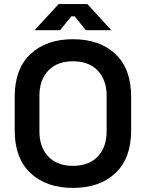

<svg xmlns="http://www.w3.org/2000/svg" viewBox="-20 -906 714 940"><path d="M337 14Q207 14 129.5 -58.5Q52 -131 52 -267V-433Q52 -569 129.5 -641.5Q207 -714 337 -714Q468 -714 545 -641.5Q622 -569 622 -433V-267Q622 -131 545 -58.5Q468 14 337 14ZM337 -94Q415 -94 458.5 -139.5Q502 -185 502 -263V-437Q502 -515 458.5 -560.5Q415 -606 337 -606Q260 -606 216.5 -560.5Q173 -515 173 -437V-263Q173 -185 216.5 -139.5Q260 -94 337 -94ZM149 -758 267 -886H408L525 -758H400L346 -826H329L274 -758Z"/></svg>

Font: Space Grotesk Light SemiBold
Style: Regular
Weight: 600
Version: Version 2.000